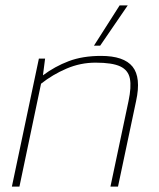

<svg xmlns="http://www.w3.org/2000/svg" viewBox="-20 -691 589 711"><path d="M328 -522 423 -671H453L351 -522ZM24 0 124 -474H147L139 -412Q183 -445 234.5 -464.5Q286 -484 354 -484Q439 -484 471 -444Q503 -404 484 -317L417 0H389L456 -317Q467 -369 461 -400Q455 -431 425.5 -445Q396 -459 334 -459Q278 -459 226.5 -437Q175 -415 132 -381L52 0Z"/></svg>

Font: Kanit Thin
Style: Italic
Weight: 250
Italic angle: -12°
Designer: Katatrad Team
Foundry: CadsonDemak
Version: Version 2.000; ttfautohint (v1.8.3)